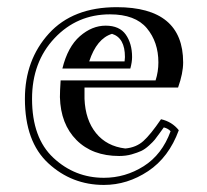

<svg xmlns="http://www.w3.org/2000/svg" viewBox="-20 -484 580 538"><path d="M275.9 -412.1Q314.9 -412.1 332.5 -387Q350.1 -361.8 350.1 -324.2Q350.1 -310.1 345.2 -292H154.8Q169.9 -353 203.9 -382.6Q237.8 -412.1 275.9 -412.1ZM149.9 -258.8H416Q423.8 -283.2 423.8 -309.1Q423.8 -366.2 391.4 -405Q358.9 -443.8 288.1 -443.8Q195.8 -443.8 132.8 -377Q69.8 -310.1 69.8 -207Q69.8 -97.2 129.9 -41.5Q189.9 14.2 271 14.2Q331.1 14.2 382.6 -18.3Q434.1 -50.8 458 -116.2Q451.2 -124 439 -127Q437 -124 427.5 -111.1Q418 -98.1 413.6 -92.5Q409.2 -86.9 397.7 -76.4Q386.2 -65.9 375.7 -61Q365.2 -56.2 349.1 -51.5Q333 -46.9 314 -46.9Q238.8 -46.9 194.3 -91.6Q149.9 -136.2 147.9 -211.9Q147.9 -229 149.9 -258.8ZM431.2 -149.9Q461.9 -143.1 481 -119.1Q453.1 -43 395 -4.4Q336.9 34.2 271 34.2Q181.2 34.2 115.5 -26.4Q49.8 -86.9 49.8 -207Q49.8 -315.9 116.9 -389.9Q184.1 -463.9 307.1 -463.9Q493.2 -463.9 493.2 -309.1Q493.2 -278.8 479 -238.8H216.8V-207Q219.2 -147.9 249 -111.1Q278.8 -74.2 331.1 -67.9Q361.8 -70.8 381.8 -88.9Q401.9 -106.9 431.2 -149.9ZM330.1 -324.2Q330.1 -377.9 293.9 -389.2Q251 -376 230 -312H329.1Q329.1 -314 329.6 -317.9Q330.1 -321.8 330.1 -324.2Z"/></svg>

Font: Jacques Francois Shadow
Style: Regular
Weight: 400
Designer: Alexei Vanyashin, Nikita Kanarev (i@xarsok.ru)
Foundry: Cyreal (www.cyreal.org)
Version: Version 1.003